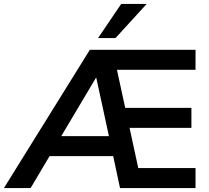

<svg xmlns="http://www.w3.org/2000/svg" viewBox="-56 -959 1068 979"><path d="M-36 0 402 -705H941V-603H503L533 -637L590 -374L547 -409H920V-307H569L597 -342L657 -65L611 -102H941V0H556L513 -201L555 -163H169L217 -197L100 0ZM433 -562 238 -234 229 -265H531L507 -230L435 -562ZM444 -765 562 -939H692L533 -765Z"/></svg>

Font: Nunito Sans 12pt ExtraLight 12pt
Style: Bold
Weight: 700
Version: Version 3.101;gftools[0.9.27]